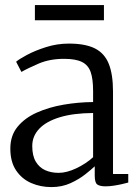

<svg xmlns="http://www.w3.org/2000/svg" viewBox="-20 -732 551 762"><path d="M184 10.5Q141 10.5 104 -5.5Q67 -21.5 44 -55.5Q21 -89.5 21 -142.5Q21 -194 49.8 -229Q78.5 -264 126.2 -285.2Q174 -306.5 232 -316.5Q290 -326.5 349.5 -327V-370.5Q349.5 -418.5 339.8 -446.2Q330 -474 305 -486.2Q280 -498.5 234.5 -498.5Q177.5 -498.5 133.8 -479.8Q90 -461 65 -446.5L44 -487Q54.5 -496.5 86.5 -513.8Q118.5 -531 162.5 -545Q206.5 -559 253.5 -559Q318.5 -559 356.8 -539.8Q395 -520.5 411.8 -478.5Q428.5 -436.5 428.5 -369V-41.5H489V-7.5Q478 -4.5 462.8 -1Q447.5 2.5 430.5 5Q413.5 7.5 398.5 7.5Q377 7.5 366.5 0.5Q356 -6.5 356 -34.5V-72Q344 -60.5 319.2 -40.8Q294.5 -21 260.2 -5.2Q226 10.5 184 10.5ZM212.5 -46Q244.5 -46 282.2 -63.8Q320 -81.5 349.5 -108V-283.5Q270.5 -283 216.8 -266.5Q163 -250 135.5 -220.8Q108 -191.5 108 -152.5Q108 -114 122 -90.5Q136 -67 159.5 -56.5Q183 -46 212.5 -46ZM392.5 -712V-651.5H118.5V-712Z"/></svg>

Font: Merriweather 36pt Light
Style: Regular
Weight: 300
Designer: Eben Sorkin
Foundry: Eben Sorkin
Version: Version 2.100